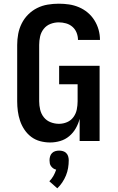

<svg xmlns="http://www.w3.org/2000/svg" viewBox="-20 -763 640 1039"><path d="M251 8Q224 8 197.5 1Q171 -6 149.5 -22Q128 -38 112.5 -61Q97 -84 88.5 -109.5Q80 -135 76.5 -161.5Q73 -188 73 -215V-520Q73 -550 78.5 -579.5Q84 -609 97.5 -636Q111 -663 132.5 -684.5Q154 -706 181 -719.5Q208 -733 238 -738Q268 -743 298 -743Q326 -743 353.5 -739Q381 -735 407 -724Q433 -713 454.5 -695Q476 -677 491 -653Q506 -629 513.5 -602Q521 -575 521 -547H402Q402 -567 394.5 -586Q387 -605 372 -618Q357 -631 337.5 -636.5Q318 -642 298 -642Q275 -642 253 -633.5Q231 -625 216.5 -606.5Q202 -588 197 -565.5Q192 -543 192 -520V-215Q192 -192 197.5 -169Q203 -146 217.5 -128Q232 -110 254 -101.5Q276 -93 299 -93Q322 -93 343 -102Q364 -111 377.5 -129.5Q391 -148 395.5 -170.5Q400 -193 400 -215V-307H300V-407H519V0H411V-120Q404 -93 390 -68.5Q376 -44 354.5 -26Q333 -8 306 0Q279 8 251 8ZM290 256 247 218Q260 205 269 189Q278 173 284 155Q275 153 268 148Q261 143 256 136Q251 129 249.5 121Q248 113 248 104Q248 94 251 83.5Q254 73 261.5 65.5Q269 58 279 55Q289 52 300 52Q311 52 321 55Q331 58 338.5 65.5Q346 73 349 83.5Q352 94 352 104Q352 125 348.5 146Q345 167 337 186.5Q329 206 317 224Q305 242 290 256Z"/></svg>

Font: Iosevka Fixed Extended
Style: Bold
Weight: 700
Width: 7
Monospace: yes
Designer: Belleve Invis
Foundry: Belleve Invis
Version: Version 24.1.1; ttfautohint (v1.8.4)